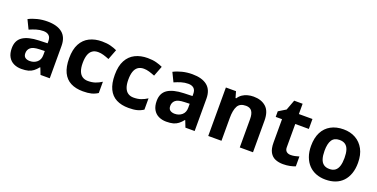

<svg xmlns="http://www.w3.org/2000/svg" viewBox="-22 -1342 3989 2032"><g transform="rotate(20 1973.0 -326.0)"><path d="M302 -557Q412 -557 470.5 -509.5Q529 -462 529 -364V0H425L396 -74H392Q369 -45 344.5 -26Q320 -7 288.5 1.5Q257 10 211 10Q163 10 124.5 -8.5Q86 -27 64 -65.5Q42 -104 42 -163Q42 -250 103 -291.5Q164 -333 286 -337L381 -340V-364Q381 -407 358.5 -427Q336 -447 296 -447Q256 -447 218 -435.5Q180 -424 142 -407L93 -508Q137 -531 190.5 -544Q244 -557 302 -557ZM323 -251Q251 -249 223 -225Q195 -201 195 -162Q195 -128 215 -113.5Q235 -99 267 -99Q315 -99 348 -127.5Q381 -156 381 -208V-253Z M904 10Q823 10 766 -19.5Q709 -49 679 -111Q649 -173 649 -270Q649 -370 683 -433Q717 -496 777.5 -526Q838 -556 917 -556Q973 -556 1014.5 -545Q1056 -534 1087 -519L1043 -404Q1008 -418 977.5 -427Q947 -436 917 -436Q878 -436 852 -417.5Q826 -399 813.5 -362.5Q801 -326 801 -271Q801 -217 814.5 -181.5Q828 -146 854 -128.5Q880 -111 917 -111Q964 -111 1000 -123.5Q1036 -136 1070 -158V-31Q1036 -9 998.5 0.5Q961 10 904 10Z M1418 10Q1337 10 1280 -19.5Q1223 -49 1193 -111Q1163 -173 1163 -270Q1163 -370 1197 -433Q1231 -496 1291.5 -526Q1352 -556 1431 -556Q1487 -556 1528.5 -545Q1570 -534 1601 -519L1557 -404Q1522 -418 1491.5 -427Q1461 -436 1431 -436Q1392 -436 1366 -417.5Q1340 -399 1327.5 -362.5Q1315 -326 1315 -271Q1315 -217 1328.5 -181.5Q1342 -146 1368 -128.5Q1394 -111 1431 -111Q1478 -111 1514 -123.5Q1550 -136 1584 -158V-31Q1550 -9 1512.5 0.5Q1475 10 1418 10Z M1934 -557Q2044 -557 2102.5 -509.5Q2161 -462 2161 -364V0H2057L2028 -74H2024Q2001 -45 1976.5 -26Q1952 -7 1920.5 1.5Q1889 10 1843 10Q1795 10 1756.5 -8.5Q1718 -27 1696 -65.5Q1674 -104 1674 -163Q1674 -250 1735 -291.5Q1796 -333 1918 -337L2013 -340V-364Q2013 -407 1990.5 -427Q1968 -447 1928 -447Q1888 -447 1850 -435.5Q1812 -424 1774 -407L1725 -508Q1769 -531 1822.5 -544Q1876 -557 1934 -557ZM1955 -251Q1883 -249 1855 -225Q1827 -201 1827 -162Q1827 -128 1847 -113.5Q1867 -99 1899 -99Q1947 -99 1980 -127.5Q2013 -156 2013 -208V-253Z M2624 -556Q2712 -556 2765 -508.5Q2818 -461 2818 -356V0H2669V-319Q2669 -378 2648 -407.5Q2627 -437 2581 -437Q2513 -437 2488 -390.5Q2463 -344 2463 -257V0H2314V-546H2428L2448 -476H2456Q2474 -504 2500 -521.5Q2526 -539 2558 -547.5Q2590 -556 2624 -556Z M3201 -109Q3226 -109 3249 -114Q3272 -119 3295 -126V-15Q3271 -5 3235.5 2.5Q3200 10 3158 10Q3109 10 3070.5 -6Q3032 -22 3009.5 -61.5Q2987 -101 2987 -171V-434H2916V-497L2998 -547L3041 -662H3136V-546H3289V-434H3136V-171Q3136 -140 3154 -124.5Q3172 -109 3201 -109Z M3901 -274Q3901 -206 3882.5 -153Q3864 -100 3829.5 -63.5Q3795 -27 3746 -8.5Q3697 10 3635 10Q3578 10 3529.5 -8.5Q3481 -27 3446 -63.5Q3411 -100 3391.5 -153Q3372 -206 3372 -274Q3372 -365 3404 -427.5Q3436 -490 3496 -523Q3556 -556 3638 -556Q3715 -556 3774 -523Q3833 -490 3867 -427.5Q3901 -365 3901 -274ZM3524 -274Q3524 -220 3535.5 -183.5Q3547 -147 3572 -128.5Q3597 -110 3637 -110Q3677 -110 3701.5 -128.5Q3726 -147 3737.5 -183.5Q3749 -220 3749 -274Q3749 -328 3737.5 -364Q3726 -400 3701 -418Q3676 -436 3636 -436Q3577 -436 3550.5 -395.5Q3524 -355 3524 -274Z"/></g></svg>

Font: Noto Sans Thai
Style: Bold
Weight: 700
Designer: Monotype Design Team
Foundry: Monotype Imaging Inc.
Version: Version 2.001